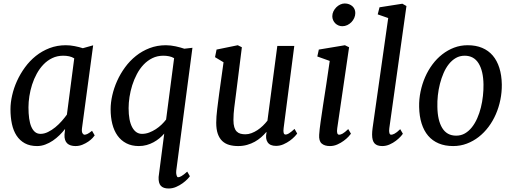

<svg xmlns="http://www.w3.org/2000/svg" viewBox="-20 -827 2939 1100"><path d="M192.4 9.8Q151.4 9.8 122.3 -6.1Q93.3 -22 75 -50Q56.6 -78.1 48.3 -116.7Q40 -155.3 40 -201.2Q40 -238.8 49.6 -280.8Q59.1 -322.8 77.6 -363.5Q96.2 -404.3 123.3 -441.4Q150.4 -478.5 185.5 -506.6Q220.7 -534.7 263.9 -551.3Q307.1 -567.9 357.4 -567.9Q381.8 -567.9 408 -562.7Q434.1 -557.6 454.6 -550.8L513.7 -567.4L449.7 -92.3Q447.3 -72.3 452.6 -63.7Q458 -55.2 464.4 -55.2Q471.2 -55.2 480.7 -59.6Q490.2 -64 507.3 -77.6L522.5 -51.3Q520 -46.9 510.5 -36.6Q501 -26.4 486.3 -16.1Q471.7 -5.9 452.6 2Q433.6 9.8 412.6 9.8Q397.9 9.8 385.7 6.1Q373.5 2.4 365.2 -5.4Q356.9 -13.2 352.8 -25.9Q348.6 -38.6 349.6 -56.2L353 -88.4Q338.9 -70.3 321 -52.7Q303.2 -35.2 282.7 -21.2Q262.2 -7.3 239.3 1.2Q216.3 9.8 192.4 9.8ZM212.4 -60.1Q233.4 -60.1 255.1 -70.8Q276.9 -81.5 296.9 -97.9Q316.9 -114.3 334 -133.8Q351.1 -153.3 363.3 -170.4L405.3 -492.7Q392.1 -501 376.2 -504.4Q360.4 -507.8 342.3 -507.8Q307.6 -507.8 279.3 -494.1Q251 -480.5 229 -457.5Q207 -434.6 190.7 -404.8Q174.3 -375 163.8 -342Q153.3 -309.1 148.2 -275.6Q143.1 -242.2 143.1 -212.4Q143.1 -176.8 147 -148.7Q150.9 -120.6 159.4 -100.8Q168 -81.1 180.9 -70.6Q193.8 -60.1 212.4 -60.1Z M775.4 9.8Q734.4 9.8 703.9 -6.1Q673.3 -22 653.3 -50Q633.3 -78.1 623.5 -116.7Q613.8 -155.3 613.8 -201.2Q613.8 -238.8 623.3 -280.8Q632.8 -322.8 651.1 -363.5Q669.4 -404.3 696.5 -441.4Q723.6 -478.5 758.8 -506.6Q793.9 -534.7 837.2 -551.3Q880.4 -567.9 930.7 -567.9Q943.8 -567.9 958.3 -566.2Q972.7 -564.5 986.6 -561.5Q1000.5 -558.6 1013.2 -554.9Q1025.9 -551.3 1036.1 -547.9L1082.5 -553.2L989.7 151.4Q988.8 157.7 989.3 164.3Q989.7 170.9 991.2 176.3Q992.7 181.6 994.9 185.1Q997.1 188.5 1000 188.5Q1003.9 188.5 1008.5 187Q1013.2 185.5 1019.5 181.9Q1025.9 178.2 1033.9 172.1Q1042 166 1052.7 156.2L1067.9 182.6Q1064.5 188 1053.5 199.5Q1042.5 210.9 1026.1 222.9Q1009.8 234.9 989 243.9Q968.3 252.9 945.8 252.9Q915.5 252.9 901.4 237.5Q887.2 222.2 888.7 187L920.9 -61.5Q908.7 -47.4 893.3 -34.7Q877.9 -22 859.6 -12Q841.3 -2 820.1 3.9Q798.8 9.8 775.4 9.8ZM793.5 -60.1Q814.5 -60.1 834.5 -67.6Q854.5 -75.2 872.6 -86.9Q890.6 -98.6 905.8 -113.3Q920.9 -127.9 931.6 -142.1L977.5 -493.7Q964.4 -501.5 948.7 -504.6Q933.1 -507.8 916 -507.8Q881.3 -507.8 853 -493.9Q824.7 -480 802.5 -456.5Q780.3 -433.1 764.2 -402.3Q748 -371.6 737.5 -338.4Q727.1 -305.2 721.9 -271.2Q716.8 -237.3 716.8 -207.5Q716.8 -136.2 737.3 -98.1Q757.8 -60.1 793.5 -60.1Z M1218.8 -124Q1218.8 -140.1 1220.2 -160.2Q1221.7 -180.2 1224.4 -202.1Q1227.1 -224.1 1230 -246.8Q1232.9 -269.5 1235.8 -291.5L1260.7 -470.2L1211.9 -499.5L1220.7 -543L1342.3 -567.9L1365.7 -556.2L1332 -287.6Q1329.1 -265.6 1326.7 -246.3Q1324.2 -227.1 1322 -209.5Q1319.8 -191.9 1318.6 -174.8Q1317.4 -157.7 1317.4 -139.6Q1317.4 -114.7 1322.3 -98.6Q1327.1 -82.5 1336.2 -73.5Q1345.2 -64.5 1357.9 -61Q1370.6 -57.6 1386.2 -57.6Q1403.3 -57.6 1420.9 -64.2Q1438.5 -70.8 1454.8 -81.5Q1471.2 -92.3 1485.8 -106.4Q1500.5 -120.6 1512.2 -135.7L1568.8 -564H1666L1605 -93.3Q1600.1 -56.2 1615.7 -56.2Q1619.6 -56.2 1624 -57.4Q1628.4 -58.6 1634.5 -62.3Q1640.6 -65.9 1648.7 -72.3Q1656.7 -78.6 1667.5 -88.4L1682.6 -62Q1679.2 -56.6 1668.2 -44.9Q1657.2 -33.2 1640.9 -21.2Q1624.5 -9.3 1604 -0.2Q1583.5 8.8 1561 8.8Q1527.3 8.8 1513.4 -11.7Q1499.5 -32.2 1506.8 -66.9L1506.3 -71.3Q1493.2 -55.7 1476.6 -41Q1460 -26.4 1439.9 -15.1Q1419.9 -3.9 1396 2.9Q1372.1 9.8 1344.2 9.8Q1316.4 9.8 1293.2 3.2Q1270 -3.4 1253.4 -19Q1236.8 -34.7 1227.8 -60.3Q1218.8 -85.9 1218.8 -124Z M1808.6 -55.2Q1810.5 -84.5 1816.7 -127.9Q1822.8 -171.4 1831.1 -225.8Q1839.4 -280.3 1849.4 -344Q1859.4 -407.7 1869.1 -478L1797.9 -503.4L1806.6 -543L1956.1 -567.9L1980 -556.2L1912.1 -92.3Q1906.7 -55.2 1923.3 -55.2Q1931.2 -55.2 1942.9 -61.5Q1954.6 -67.9 1975.1 -87.4L1990.7 -61Q1987.3 -55.7 1976.3 -43.9Q1965.3 -32.2 1949.2 -20.3Q1933.1 -8.3 1912.8 0.7Q1892.6 9.8 1870.1 9.8Q1839.4 9.8 1822.8 -4.9Q1806.2 -19.5 1808.6 -55.2ZM1940.9 -676.8Q1929.2 -676.8 1918.7 -681.4Q1908.2 -686 1900.6 -693.6Q1893.1 -701.2 1888.4 -711.7Q1883.8 -722.2 1883.8 -733.9Q1883.8 -748.5 1890.1 -761.7Q1896.5 -774.9 1906.7 -785.2Q1917 -795.4 1929.7 -801.3Q1942.4 -807.1 1955.1 -807.1Q1968.8 -807.1 1980 -802.7Q1991.2 -798.3 1999.3 -791Q2007.3 -783.7 2011.5 -773.7Q2015.6 -763.7 2015.6 -752.4Q2015.6 -737.8 2009.5 -724.1Q2003.4 -710.4 1993.2 -700Q1982.9 -689.5 1969.5 -683.1Q1956.1 -676.8 1940.9 -676.8Z M2111.8 -56.2Q2111.8 -63 2112.5 -73.7Q2113.3 -84.5 2114.7 -93.8L2204.1 -723.6L2144 -744.6L2154.3 -785.2L2285.2 -805.7L2308.6 -792.5L2210.4 -92.3Q2208 -74.7 2210.9 -64.9Q2213.9 -55.2 2220.7 -55.2Q2224.1 -55.2 2228.8 -56.4Q2233.4 -57.6 2239.7 -60.8Q2246.1 -64 2254.2 -70.3Q2262.2 -76.7 2272.9 -86.9L2288.1 -61Q2285.2 -55.7 2274.4 -43.9Q2263.7 -32.2 2248 -20.3Q2232.4 -8.3 2212.2 0.7Q2191.9 9.8 2169.9 9.8Q2140.1 9.8 2126 -5.4Q2111.8 -20.5 2111.8 -56.2Z M2381.3 -214.4Q2380.4 -258.8 2389.4 -302.2Q2398.4 -345.7 2415.5 -385Q2432.6 -424.3 2457.5 -457.8Q2482.4 -491.2 2513.7 -515.6Q2544.9 -540 2581.5 -554Q2618.2 -567.9 2659.7 -567.9Q2706.5 -567.9 2742.4 -552.7Q2778.3 -537.6 2803 -508.8Q2827.6 -480 2840.8 -438.2Q2854 -396.5 2855 -343.3Q2855.5 -298.8 2846.7 -255.4Q2837.9 -211.9 2820.8 -172.6Q2803.7 -133.3 2778.8 -100.1Q2753.9 -66.9 2722.7 -42.5Q2691.4 -18.1 2654.5 -4.2Q2617.7 9.8 2576.2 9.8Q2529.3 9.8 2493.4 -5.4Q2457.5 -20.5 2433.1 -49.1Q2408.7 -77.6 2395.5 -119.4Q2382.3 -161.1 2381.3 -214.4ZM2593.3 -49.8Q2621.1 -49.8 2643.6 -62.7Q2666 -75.7 2683.6 -97.9Q2701.2 -120.1 2714.1 -149.4Q2727.1 -178.7 2735.1 -211.2Q2743.2 -243.7 2746.8 -277.6Q2750.5 -311.5 2750 -342.8Q2749 -420.4 2721.9 -464.1Q2694.8 -507.8 2642.1 -507.8Q2614.3 -507.8 2591.8 -494.9Q2569.3 -481.9 2551.8 -460Q2534.2 -438 2521.5 -408.7Q2508.8 -379.4 2500.5 -346.9Q2492.2 -314.5 2488.5 -280.5Q2484.9 -246.6 2485.8 -215.3Q2486.8 -137.2 2513.7 -93.5Q2540.5 -49.8 2593.3 -49.8Z"/></svg>

Font: Merriweather
Style: Italic
Weight: 400
Italic angle: -7°
Designer: Eben Sorkin ( eben@eyebytes.com )
Foundry: Eben Sorkin ( eben@eyebytes.com )
Version: Version 1.005; ttfautohint (v0.97) -l 13 -r 13 -G 200 -x 24 